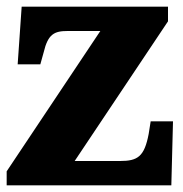

<svg xmlns="http://www.w3.org/2000/svg" viewBox="-20 -556 549 576"><path d="M0 0H494L499 -192H432L426 -154C413 -86 393 -73 340 -73H204L484 -492V-536H45L33 -363H101L111 -399C124 -454 143 -463 183 -463H281L0 -42Z"/></svg>

Font: Noto Serif Devanagari SemiCondensed Black
Style: Regular
Weight: 900
Width: 4
Designer: Universal Thirst, Indian Type Foundry and the Monotype Design Team
Foundry: Monotype Imaging Inc.
Version: Version 2.004